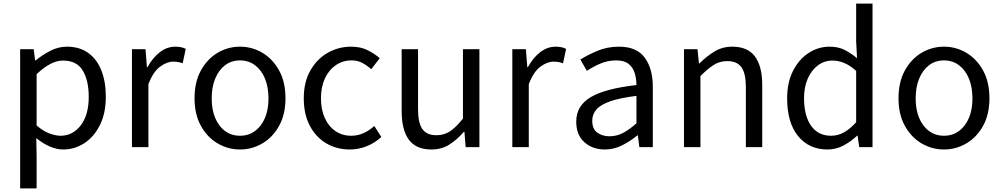

<svg xmlns="http://www.w3.org/2000/svg" viewBox="-20 -816 5559 1065"><path d="M91.8 229V-543H167L174.8 -481H178.2Q214.8 -511.2 259.3 -534.2Q303.7 -557.1 351.1 -557.1Q420.9 -557.1 469 -522.7Q517.1 -488.3 542 -425.8Q566.9 -363.3 566.9 -279.8Q566.9 -187 533.9 -121.6Q501 -56.2 447.3 -21.5Q393.6 13.2 331.1 13.2Q294.4 13.2 256.1 -3.4Q217.8 -20 181.2 -49.8L183.1 44.9V229ZM315.9 -63Q383.3 -63 427.7 -120.4Q472.2 -177.7 472.2 -278.8Q472.2 -369.1 439.2 -424.6Q406.2 -480 329.1 -480Q294.4 -480 258.5 -460.9Q222.7 -441.9 183.1 -404.8V-120.1Q219.7 -88.4 254.4 -75.7Q289.1 -63 315.9 -63Z M711.9 0V-543H787.1L794.9 -443.8H798.3Q826.7 -495.6 866.5 -526.4Q906.2 -557.1 952.1 -557.1Q987.3 -557.1 1010.3 -544.9L993.2 -464.8Q970.2 -474.1 939.9 -474.1Q906.2 -474.1 868.2 -446.5Q830.1 -418.9 803.2 -349.1V0Z M1311.5 13.2Q1244.6 13.2 1187.3 -20.5Q1129.9 -54.2 1094.5 -117.7Q1059.1 -181.2 1059.1 -271Q1059.1 -361.3 1094.5 -425.3Q1129.9 -489.3 1187.3 -523.2Q1244.6 -557.1 1311.5 -557.1Q1377.9 -557.1 1435.3 -523.2Q1492.7 -489.3 1528.1 -425.3Q1563.5 -361.3 1563.5 -271Q1563.5 -181.2 1528.1 -117.7Q1492.7 -54.2 1435.3 -20.5Q1377.9 13.2 1311.5 13.2ZM1311.5 -63Q1381.8 -63 1425.5 -120.1Q1469.2 -177.2 1469.2 -271Q1469.2 -333.5 1449.5 -380.9Q1429.7 -428.2 1394 -454.6Q1358.4 -481 1311.5 -481Q1264.2 -481 1229 -454.6Q1193.8 -428.2 1174.1 -380.9Q1154.3 -333.5 1154.3 -271Q1154.3 -177.2 1197.5 -120.1Q1240.7 -63 1311.5 -63Z M1920.4 13.2Q1848.1 13.2 1790.5 -20.5Q1732.9 -54.2 1699 -117.7Q1665 -181.2 1665 -271Q1665 -361.3 1701.7 -425.3Q1738.3 -489.3 1798.1 -523.2Q1857.9 -557.1 1927.2 -557.1Q1980.5 -557.1 2018.8 -537.8Q2057.1 -518.6 2086.4 -493.2L2039.1 -432.1Q2015.1 -453.6 1989.3 -467.3Q1963.4 -481 1930.2 -481Q1881.3 -481 1842.8 -454.6Q1804.2 -428.2 1782.2 -380.9Q1760.3 -333.5 1760.3 -271Q1760.3 -208.5 1781.5 -161.6Q1802.7 -114.7 1840.6 -88.9Q1878.4 -63 1928.2 -63Q1965.8 -63 1998.3 -78.4Q2030.8 -93.8 2056.2 -117.2L2095.2 -56.2Q2059.1 -22.9 2014.2 -4.9Q1969.2 13.2 1920.4 13.2Z M2373 13.2Q2287.6 13.2 2247.8 -41.3Q2208 -95.7 2208 -199.2V-543H2298.8V-210Q2298.8 -134.3 2323 -100.1Q2347.2 -65.9 2400.9 -65.9Q2442.9 -65.9 2476.1 -87.6Q2509.3 -109.4 2547.9 -158.2V-543H2639.2V0H2563L2556.2 -85H2553.2Q2514.6 -40.5 2471.9 -13.7Q2429.2 13.2 2373 13.2Z M2821.8 0V-543H2897L2904.8 -443.8H2908.2Q2936.5 -495.6 2976.3 -526.4Q3016.1 -557.1 3062 -557.1Q3097.2 -557.1 3120.1 -544.9L3103 -464.8Q3080.1 -474.1 3049.8 -474.1Q3016.1 -474.1 2978 -446.5Q2939.9 -418.9 2913.1 -349.1V0Z M3335 13.2Q3267.1 13.2 3221.7 -27.1Q3176.3 -67.4 3176.3 -141.1Q3176.3 -229.5 3256.6 -277.1Q3336.9 -324.7 3510.3 -344.2Q3510.3 -378.9 3500.7 -410.4Q3491.2 -441.9 3467 -461.4Q3442.9 -481 3397.9 -481Q3351.1 -481 3309.3 -462.9Q3267.6 -444.8 3235.4 -422.9L3199.2 -485.8Q3236.8 -509.8 3292.5 -533.4Q3348.1 -557.1 3413.1 -557.1Q3512.2 -557.1 3556.6 -495.8Q3601.1 -434.6 3601.1 -334V0H3526.4L3518.1 -64.9H3515.1Q3476.1 -32.7 3430.7 -9.8Q3385.3 13.2 3335 13.2ZM3361.3 -60.1Q3400.9 -60.1 3435.5 -78.4Q3470.2 -96.7 3510.3 -131.8V-284.2Q3418.5 -272.9 3365 -254.2Q3311.5 -235.4 3288.3 -208.7Q3265.1 -182.1 3265.1 -147Q3265.1 -100.6 3293 -80.3Q3320.8 -60.1 3361.3 -60.1Z M3773.9 0V-543H3849.1L3856.9 -464.8H3860.4Q3898.9 -503.4 3942.9 -530.3Q3986.8 -557.1 4042 -557.1Q4127.4 -557.1 4167.7 -502.7Q4208 -448.2 4208 -344.2V0H4117.2V-332Q4117.2 -408.7 4092.8 -442.9Q4068.4 -477.1 4014.2 -477.1Q3972.2 -477.1 3939.2 -456.1Q3906.2 -435.1 3865.2 -394V0Z M4569.8 13.2Q4467.8 13.2 4407 -61Q4346.2 -135.3 4346.2 -271Q4346.2 -358.9 4378.9 -423.1Q4411.6 -487.3 4465.3 -522.2Q4519 -557.1 4581.1 -557.1Q4628.9 -557.1 4663.3 -540Q4697.8 -522.9 4733.9 -493.2L4729 -586.9V-795.9H4819.8V0H4746.1L4736.8 -64H4734.9Q4702.6 -32.7 4660.6 -9.8Q4618.7 13.2 4569.8 13.2ZM4589.8 -63Q4627.4 -63 4661.4 -81.8Q4695.3 -100.6 4729 -138.2V-422.9Q4694.3 -453.6 4662.6 -466.8Q4630.9 -480 4597.2 -480Q4552.7 -480 4517.3 -453.9Q4481.9 -427.7 4460.9 -380.9Q4439.9 -334 4439.9 -272Q4439.9 -173.8 4479 -118.4Q4518.1 -63 4589.8 -63Z M5216.3 13.2Q5149.4 13.2 5092 -20.5Q5034.7 -54.2 4999.3 -117.7Q4963.9 -181.2 4963.9 -271Q4963.9 -361.3 4999.3 -425.3Q5034.7 -489.3 5092 -523.2Q5149.4 -557.1 5216.3 -557.1Q5282.7 -557.1 5340.1 -523.2Q5397.5 -489.3 5432.9 -425.3Q5468.3 -361.3 5468.3 -271Q5468.3 -181.2 5432.9 -117.7Q5397.5 -54.2 5340.1 -20.5Q5282.7 13.2 5216.3 13.2ZM5216.3 -63Q5286.6 -63 5330.3 -120.1Q5374 -177.2 5374 -271Q5374 -333.5 5354.2 -380.9Q5334.5 -428.2 5298.8 -454.6Q5263.2 -481 5216.3 -481Q5168.9 -481 5133.8 -454.6Q5098.6 -428.2 5078.9 -380.9Q5059.1 -333.5 5059.1 -271Q5059.1 -177.2 5102.3 -120.1Q5145.5 -63 5216.3 -63Z"/></svg>

Font: `nÑOS CN Regular
Style: Regular
Weight: 400
Designer: Ryoko NISHIZUKA ¬âXZm¬º[P (kana & ideographs); Paul D. Hunt (Latin, Greek & Cyrillic); Wenlong ZHANG _ e¬á¬ü¬ô (bopomof
Foundry: Adobe Systems Incorporated
Version: Version 1.004;PS 1.004;hotconv 1.0.82;makeotf.lib2.5.63406